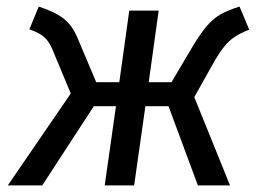

<svg xmlns="http://www.w3.org/2000/svg" viewBox="-20 -559 790 579"><path d="M702.4 -539.1 731.6 -469.6Q705.6 -459.6 688.1 -448.1Q670.6 -436.7 655.1 -417.2Q639.7 -397.7 620.7 -363.9L565.9 -266.1L673.6 0H576.7L488.1 -238.8H418.5L384.5 0H295.8L329.7 -238.8H263L107.5 0H3.6L193.4 -277.1L140.6 -403.7Q132.7 -423.7 123.7 -435.7Q114.7 -447.6 101.7 -455.6Q88.6 -463.6 68.6 -470.6L96.8 -539.1Q133 -527.1 154.6 -514.6Q176.2 -502.1 190.3 -485Q204.4 -467.9 215.4 -440.8L270.1 -311.2H339.8L369.8 -527.1H458.5L428.5 -311.2H497.2L561.1 -419.2Q585.1 -459.1 604.6 -481.6Q624.1 -504.1 646.7 -516.6Q669.3 -529.2 702.4 -539.1Z"/></svg>

Font: Fira Sans Variable
Style: Italic
Weight: 397
Italic angle: -8°
Designer: Carrois Corporate & Edenspiekermann AG
Foundry: Carrois Corporate GbR & Edenspiekermann AG
Version: Version 4.202